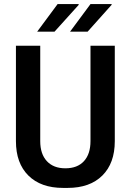

<svg xmlns="http://www.w3.org/2000/svg" viewBox="-20 -910 640 940"><path d="M289 10Q180 10 119 -50.5Q58 -111 58 -219V-686H177V-219Q177 -156 209.5 -121Q242 -86 300 -86Q359 -86 391 -121Q423 -156 423 -219V-686H542V-219Q542 -111 481 -50.5Q420 10 311 10ZM323 -755 423 -890H526L527 -887L409 -755ZM162 -755 262 -890H364L366 -887L247 -755Z"/></svg>

Font: Chivo Mono Medium
Style: Regular
Weight: 500
Monospace: yes
Designer: Hector Gatti
Foundry: Omnibus-Type
Version: Version 1.008